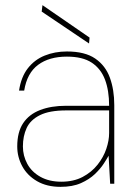

<svg xmlns="http://www.w3.org/2000/svg" viewBox="-20 -714 522 746"><path d="M215 12Q162 12 124 -10Q86 -32 66.5 -68Q47 -104 47 -145Q47 -201 70 -235.5Q93 -270 136 -286.5Q179 -303 236 -303H404Q404 -362 388 -404.5Q372 -447 336.5 -470.5Q301 -494 240 -494Q171 -494 128 -462Q85 -430 74 -362H54Q62 -415 88 -448.5Q114 -482 153.5 -498Q193 -514 240 -514Q310 -514 350 -486.5Q390 -459 407 -412Q424 -365 424 -306V0H408L402 -109Q396 -98 383 -78Q370 -58 348.5 -37.5Q327 -17 294.5 -2.5Q262 12 215 12ZM218 -8Q266 -8 301 -26.5Q336 -45 359 -74Q382 -103 393 -135.5Q404 -168 404 -197V-285H237Q172 -285 135 -266.5Q98 -248 83.5 -216.5Q69 -185 69 -145Q69 -109 86 -77.5Q103 -46 137 -27Q171 -8 218 -8ZM326 -545 142 -669 145 -694 328 -568Z"/></svg>

Font: DM Sans 16pt Thin
Style: Regular
Weight: 250
Version: Version 4.004;gftools[0.9.30]